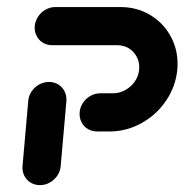

<svg xmlns="http://www.w3.org/2000/svg" viewBox="-20 -539 545 559"><path d="M96.3 0Q81.1 0 69.1 -7.4Q57 -14.8 50.7 -27.6Q44.4 -40.4 45.6 -55.6L62.2 -244.8Q63.3 -260 72 -272.8Q80.7 -285.6 94.1 -293Q107.4 -300.4 122.6 -300.4Q137.8 -300.4 149.8 -293Q161.9 -285.6 168.1 -272.8Q174.4 -260 173.3 -244.8L156.7 -55.6Q155.6 -40.4 146.9 -27.6Q138.1 -14.8 124.8 -7.4Q111.5 0 96.3 0ZM211.9 -211.9Q213 -227 221.7 -239.8Q230.4 -252.6 243.7 -260Q257 -267.4 272.2 -267.4H308.9Q328.1 -267.4 345 -276.9Q361.9 -286.3 372.8 -302.2Q383.7 -318.1 385.2 -337.4Q386.7 -356.3 378.7 -372.4Q370.7 -388.5 355.6 -398Q340.4 -407.4 321.1 -407.4H131.9Q116.7 -407.4 104.6 -414.8Q92.6 -422.2 86.3 -435Q80 -447.8 81.1 -463Q82.6 -478.1 91.1 -490.9Q99.6 -503.7 113 -511.1Q126.3 -518.5 141.5 -518.5H330.7Q380 -518.5 419.4 -494.1Q458.9 -469.6 479.6 -428.1Q500.4 -386.7 496.3 -337.4Q491.9 -288.1 463.9 -246.5Q435.9 -204.8 392.2 -180.6Q348.5 -156.3 299.3 -156.3H262.6Q247.4 -156.3 235.4 -163.7Q223.3 -171.1 217 -183.9Q210.7 -196.7 211.9 -211.9Z"/></svg>

Font: 26F Galaxy Sans Oblique
Style: Regular
Weight: 400
Italic angle: -5°
Designer: C₂₉H₂₅N₃O₅
Version: Version 1.200;FEAKit 1.0